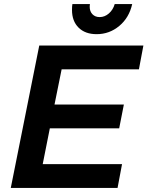

<svg xmlns="http://www.w3.org/2000/svg" viewBox="-20 -924 725 944"><path d="M663 -583H283L248 -410H589L566 -293H225L190 -117H580L558 0H33L173 -700H685ZM421 -891Q421 -868 434.5 -854Q448 -840 470 -840Q495 -840 515.5 -858Q536 -876 544 -904H630Q615 -837 566.5 -796.5Q518 -756 455 -756Q399 -756 366.5 -788Q334 -820 334 -875Q334 -894 336 -904H422Q421 -900 421 -891Z"/></svg>

Font: Gontserrat Medium
Style: Italic
Weight: 500
Italic angle: -11.3°
Designer: Julieta Ulanovsky
Foundry: Julieta Ulanovsky
Version: Version 6.001